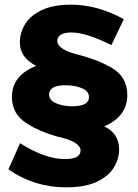

<svg xmlns="http://www.w3.org/2000/svg" viewBox="-20 -714 589 822"><path d="M263 88Q126 88 16 11L66 -101Q173 -33 258 -33Q324 -33 325 -69Q325 -108 223 -130Q149 -151 99 -183Q31 -223 31 -299Q31 -391 135 -432Q65 -468 65 -532Q65 -572.5 86.8 -609.5Q108.5 -646.5 157.8 -670.2Q207 -694 284 -694Q397 -694 510 -632L457 -521Q348 -575 286 -575Q228 -575 225 -540Q225 -499.5 329 -476Q405 -455 458 -424Q525 -385 525 -307Q525 -215 426 -173Q490 -143 490 -74Q490 -33.5 467.2 3.5Q444.5 40.5 393 65Q343 88 263 88ZM289 -259Q361 -259 361 -298Q361 -324 330.5 -336.5Q300 -349 260 -349Q192 -349 190 -311Q190 -285 220 -272Q250 -259 289 -259Z"/></svg>

Font: Argentum Novus
Style: Bold
Weight: 700
Designer: Julieta Ulanovsky (font) & Cristiano Sobral (main changes)
Foundry: Julieta Ulanovsky (font) & Cristiano Sobral (main changes)
Version: Version 3.00;November 27, 2020;FontCreator 13.0.0.2655 64-bi